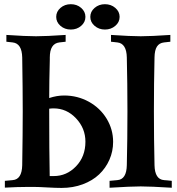

<svg xmlns="http://www.w3.org/2000/svg" viewBox="-20 -902 853 924"><path d="M295.9 -733.9V-701.2L265.6 -697.8Q219.7 -692.4 219.7 -625.5V-615.7Q216.8 -503.4 216.8 -430.2Q253.4 -442.4 288.6 -442.4Q353 -442.4 407.5 -412.4Q461.9 -382.3 493.2 -330.8Q524.4 -279.3 524.4 -219.2Q524.4 -173.8 506.6 -133.3Q488.8 -92.8 457 -62.7Q425.3 -32.7 378.4 -15.1Q331.5 2.4 276.4 2.4Q248.5 2.4 206.5 0Q164.6 -2.4 145 -2.4H111.3Q64 -2.4 3.4 1V-31.7L41.5 -35.2H41Q85.4 -38.6 86.9 -106.9Q89.4 -262.2 89.4 -366.2Q89.4 -470.7 86.9 -625.5Q85.4 -692.9 41 -697.8L10.7 -701.2V-733.9Q105 -727.5 153.3 -727.5Q201.7 -727.5 295.9 -733.9ZM216.8 -378.9V-366.7Q216.8 -174.3 219.2 -54.7H238.8Q300.8 -54.7 345.9 -101.6Q391.1 -148.4 391.1 -220.2Q391.1 -284.7 345.9 -332.5Q300.8 -380.4 238.3 -380.4Q227.1 -380.4 216.8 -378.9ZM507.3 1.5V-31.7L545.4 -35.2H544.9Q588.9 -38.6 590.3 -106.9Q593.3 -231 593.3 -366.2Q593.3 -501.5 590.3 -625.5Q588.9 -692.9 544.9 -697.8L514.2 -701.2V-733.9Q609.4 -727.5 657.2 -727.5Q705.6 -727.5 799.8 -733.9V-701.2L769.5 -697.8Q746.6 -695.3 735.4 -678Q724.1 -660.6 723.6 -625.5Q720.7 -501.5 720.7 -366.2Q720.7 -231 723.6 -106.9Q725.1 -38.6 769.5 -35.2H769Q772.5 -35.2 787.8 -33.7Q803.2 -32.2 806.6 -31.7V1.5Q704.1 -4.9 657.2 -4.9Q610.8 -4.9 507.3 1.5ZM271 -777.6Q250.5 -795.4 250.5 -820.8Q250.5 -846.2 271 -864Q291.5 -881.8 320.8 -881.8Q350.1 -881.8 370.6 -864Q391.1 -846.2 391.1 -820.8Q391.1 -795.4 370.6 -777.6Q350.1 -759.8 320.8 -759.8Q291.5 -759.8 271 -777.6ZM484.9 -881.8Q514.2 -881.8 534.9 -864Q555.7 -846.2 555.7 -820.8Q555.7 -795.4 534.9 -777.6Q514.2 -759.8 484.9 -759.8Q456.1 -759.8 435.3 -777.6Q414.6 -795.4 414.6 -820.8Q414.6 -846.2 435.3 -864Q456.1 -881.8 484.9 -881.8Z"/></svg>

Font: Flanker
Style: Bold
Weight: 700
Designer: Flanker
Foundry: Flanker
Version: Version 2.021